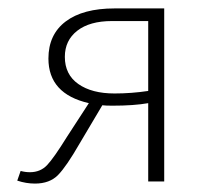

<svg xmlns="http://www.w3.org/2000/svg" viewBox="-20 -431 496 456"><path d="M252 -411H370V0H332V-186Q298 -180 247 -180Q231 -180 223 -181L169 -90Q138 -36 118 -15.5Q98 5 63 5Q42 5 21 -2L29 -25Q40 -22 51 -22Q76 -22 92 -39Q108 -56 139 -106L191 -186Q95 -208 95 -292Q95 -349 136 -380Q177 -411 252 -411ZM252 -209Q292 -209 332 -215V-381H246Q193 -381 163.5 -358Q134 -335 134 -296Q134 -254 166 -231.5Q198 -209 252 -209Z"/></svg>

Font: EauTestInfant Light
Style: Regular
Weight: 300
Designer: Christian Thalmann (Catharsis Fonts)
Version: Version 0.001;PS 000.001;hotconv 1.0.88;makeotf.lib2.5.64775